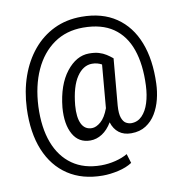

<svg xmlns="http://www.w3.org/2000/svg" viewBox="-96 -791 1062 1103"><g transform="rotate(-10 434.5 -239.0)"><path d="M451.2 -698.7Q571.8 -698.7 653.3 -643.3Q734.9 -587.9 774.4 -486.3Q814 -384.8 808.6 -245.6Q807.1 -200.2 795.9 -155.3Q784.7 -110.4 762.2 -73Q739.7 -35.6 704.1 -12.7Q668.5 10.3 618.2 10.3Q575.2 10.3 546.9 -11.5Q518.6 -33.2 506.3 -73.2Q481.4 -31.7 448.7 -10.7Q416 10.3 379.9 10.3Q312 10.3 279.1 -48.1Q246.1 -106.4 253.9 -204.1Q267.1 -334.5 325.4 -408.9Q383.8 -483.4 458 -483.4Q491.7 -483.4 515.1 -476.3Q538.6 -469.2 556.9 -457.5Q575.2 -445.8 592.3 -431.6L568.4 -160.2Q564.9 -112.8 574 -88.1Q583 -63.5 598.4 -55.2Q613.8 -46.9 628.4 -46.9Q665.5 -46.9 691.4 -73.5Q717.3 -100.1 731.4 -144.8Q745.6 -189.5 748 -245.6Q753.4 -367.7 723.1 -454.8Q692.9 -542 625.2 -588.9Q557.6 -635.7 449.2 -635.7Q351.6 -635.7 279.3 -585.2Q207 -534.7 165.8 -444.3Q124.5 -354 118.7 -233.4Q113.8 -110.8 147 -22.7Q180.2 65.4 248.5 113.5Q316.9 161.6 416.5 161.6Q458 161.6 499.5 151.4Q541 141.1 570.8 123.5L587.4 177.7Q553.7 199.7 505.9 210.4Q458 221.2 415 221.2Q296.4 221.2 212.9 166Q129.4 110.8 87.6 9Q45.9 -92.8 51.3 -233.4Q55.7 -334.5 85.4 -419.2Q115.2 -503.9 167.2 -566.7Q219.2 -629.4 291 -664.1Q362.8 -698.7 451.2 -698.7ZM400.9 -58.1Q425.3 -58.1 452.6 -81.3Q480 -104.5 499.5 -157.7V-160.2L521 -408.2Q509.3 -414.6 495.4 -418.5Q481.4 -422.4 464.8 -422.4Q412.6 -422.4 375.5 -367.4Q338.4 -312.5 328.1 -204.1Q322.3 -134.3 340.8 -96.2Q359.4 -58.1 400.9 -58.1Z"/></g></svg>

Font: Robert Sans Medium
Style: Regular
Weight: 500
Designer: Christian Robertson (extended by Adam Twardoch)
Foundry: Google
Version: Version 12.135;April 2, 2019;FontCreator 11.5.0.2425 64-bit;